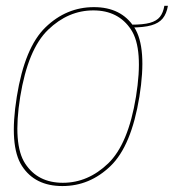

<svg xmlns="http://www.w3.org/2000/svg" viewBox="-20 -622 585 646"><path d="M190 4Q282 4 352 -63.5Q422 -131 449 -296.5Q475.5 -462 431.8 -530Q388 -598 296 -598Q203.5 -598 133.2 -530.2Q63 -462.5 36.5 -296.5Q10 -131.5 53.8 -63.8Q97.5 4 190 4ZM191.5 -7Q107 -7 64.8 -71.5Q22.5 -136 48 -296.5Q74 -456.5 141.8 -521.8Q209.5 -587 294 -587Q378.5 -587 421 -522.2Q463.5 -457.5 437.5 -296.5Q411.5 -137 343.8 -72Q276 -7 191.5 -7ZM422.5 -539 421 -529.5Q463.5 -529.5 489 -536.8Q514.5 -544 527.5 -560Q540.5 -576 545 -602.5H533Q529 -579 518 -565.2Q507 -551.5 484.5 -545.2Q462 -539 422.5 -539Z"/></svg>

Font: Anybody Thin
Style: Italic
Weight: 100
Italic angle: -10°
Designer: Tyler Finck
Foundry: Etcetera Type Company
Version: Version 1.114;gftools[0.9.25]